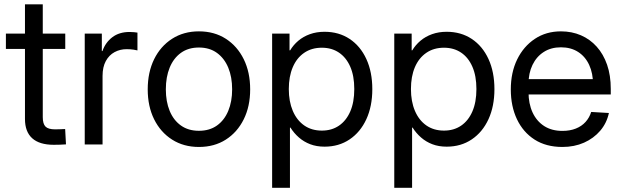

<svg xmlns="http://www.w3.org/2000/svg" viewBox="-20 -681 2936 905"><path d="M287.6 -522.5V-450.2H7.8V-522.5ZM97.7 -660.6H181.6V-128.9Q181.6 -97.2 194.6 -84.2Q207.5 -71.3 239.7 -71.3Q250.5 -71.3 263.4 -71.8Q276.4 -72.3 287.1 -72.8L291 -0.5Q278.3 0.5 262.7 1Q247.1 1.5 233.4 1.5Q166 1.5 131.8 -29.3Q97.7 -60.1 97.7 -120.1Z M379.4 0V-522.5H460V-440.4H462.9Q477.1 -481 509.5 -505.6Q542 -530.3 590.8 -530.3Q601.6 -530.3 611.8 -529.3Q622.1 -528.3 627.9 -527.3V-443.4Q623 -444.8 608.9 -447Q594.7 -449.2 576.7 -449.2Q545.9 -449.2 520 -435.3Q494.1 -421.4 478.8 -393.3Q463.4 -365.2 463.4 -322.8V0Z M917.5 11.7Q845.7 11.7 791.3 -22.9Q736.8 -57.6 706.5 -118.7Q676.3 -179.7 676.3 -259.8Q676.3 -340.3 706.5 -401.9Q736.8 -463.4 791.3 -498.3Q845.7 -533.2 917.5 -533.2Q990.2 -533.2 1044.4 -498.3Q1098.6 -463.4 1128.9 -401.9Q1159.2 -340.3 1159.2 -259.8Q1159.2 -179.7 1128.9 -118.7Q1098.6 -57.6 1044.4 -22.9Q990.2 11.7 917.5 11.7ZM917.5 -64.5Q967.8 -64.5 1002.7 -89.4Q1037.6 -114.3 1055.9 -158.4Q1074.2 -202.6 1074.2 -259.8Q1074.2 -317.9 1055.9 -362.1Q1037.6 -406.2 1002.7 -431.6Q967.8 -457 917.5 -457Q867.7 -457 832.8 -431.9Q797.9 -406.7 779.8 -362.3Q761.7 -317.9 761.7 -259.8Q761.7 -202.1 779.8 -158.2Q797.9 -114.3 832.8 -89.4Q867.7 -64.5 917.5 -64.5Z M1262.7 204.1V-522.5H1344.7V-443.8H1347.7Q1362.8 -469.2 1386.2 -489Q1409.7 -508.8 1440.9 -520Q1472.2 -531.2 1509.8 -531.2Q1577.1 -531.2 1627.9 -497.6Q1678.7 -463.9 1706.8 -402.8Q1734.9 -341.8 1734.9 -260.7Q1734.9 -180.2 1706.8 -119.1Q1678.7 -58.1 1627.9 -23.9Q1577.1 10.3 1509.8 10.3Q1472.2 10.3 1442.1 -1.2Q1412.1 -12.7 1388.9 -33Q1365.7 -53.2 1349.1 -79.6H1346.7V204.1ZM1497.1 -65.4Q1543.5 -65.4 1577.6 -88.6Q1611.8 -111.8 1630.9 -155.5Q1649.9 -199.2 1649.9 -261.2Q1649.9 -323.2 1630.9 -366.7Q1611.8 -410.2 1577.6 -433.1Q1543.5 -456.1 1497.1 -456.1Q1448.7 -456.1 1413.6 -431.9Q1378.4 -407.7 1359.9 -364Q1341.3 -320.3 1341.3 -261.2Q1341.3 -202.6 1360.1 -158.4Q1378.9 -114.3 1413.8 -89.8Q1448.7 -65.4 1497.1 -65.4Z M1838.4 204.1V-522.5H1920.4V-443.8H1923.3Q1938.5 -469.2 1961.9 -489Q1985.4 -508.8 2016.6 -520Q2047.9 -531.2 2085.4 -531.2Q2152.8 -531.2 2203.6 -497.6Q2254.4 -463.9 2282.5 -402.8Q2310.5 -341.8 2310.5 -260.7Q2310.5 -180.2 2282.5 -119.1Q2254.4 -58.1 2203.6 -23.9Q2152.8 10.3 2085.4 10.3Q2047.9 10.3 2017.8 -1.2Q1987.8 -12.7 1964.6 -33Q1941.4 -53.2 1924.8 -79.6H1922.4V204.1ZM2072.8 -65.4Q2119.1 -65.4 2153.3 -88.6Q2187.5 -111.8 2206.5 -155.5Q2225.6 -199.2 2225.6 -261.2Q2225.6 -323.2 2206.5 -366.7Q2187.5 -410.2 2153.3 -433.1Q2119.1 -456.1 2072.8 -456.1Q2024.4 -456.1 1989.3 -431.9Q1954.1 -407.7 1935.5 -364Q1917 -320.3 1917 -261.2Q1917 -202.6 1935.8 -158.4Q1954.6 -114.3 1989.5 -89.8Q2024.4 -65.4 2072.8 -65.4Z M2630.9 11.7Q2554.2 11.7 2500 -22.9Q2445.8 -57.6 2416.7 -118.9Q2387.7 -180.2 2387.7 -259.3Q2387.7 -339.4 2417.7 -400.9Q2447.8 -462.4 2501 -497.8Q2554.2 -533.2 2624 -533.2Q2675.3 -533.2 2718.3 -514.6Q2761.2 -496.1 2792.7 -460.9Q2824.2 -425.8 2841.6 -375.7Q2858.9 -325.7 2858.9 -261.7V-235.8H2435.1V-308.1H2812.5L2775.4 -282.2Q2775.4 -335.4 2757.1 -375Q2738.8 -414.6 2704.8 -436.3Q2670.9 -458 2624 -458Q2577.1 -458 2543 -436Q2508.8 -414.1 2490 -375.2Q2471.2 -336.4 2471.2 -285.6V-247.1Q2471.2 -192.4 2490.2 -151.1Q2509.3 -109.9 2544.9 -86.9Q2580.6 -64 2630.9 -64Q2666.5 -64 2694.1 -75Q2721.7 -85.9 2740 -106.2Q2758.3 -126.5 2766.6 -153.3L2850.1 -148.4Q2839.8 -100.6 2809.1 -64.7Q2778.3 -28.8 2732.7 -8.5Q2687 11.7 2630.9 11.7Z"/></svg>

Font: Inter 28pt
Style: Regular
Weight: 400
Designer: Rasmus Andersson
Foundry: rsms
Version: Version 4.001;git-66647c0bb